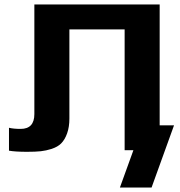

<svg xmlns="http://www.w3.org/2000/svg" viewBox="-20 -669 801 855"><path d="M574 0H535V-538H289V-141Q289 -104 279 -75.5Q269 -47 252 -30Q237 -15 210 -6Q185 2 161.5 4.5Q138 7 101 7Q48 7 20 2V-100Q40 -95 72 -95Q133 -95 133 -161V-649H691V-111H755L655 166H514Z"/></svg>

Font: Play
Style: Bold
Weight: 700
Designer: Jonas Hecksher (Cyrillic expansion: Cyreal)
Foundry: Jonas Hecksher, Playtype, e-types AS
Version: Version 2.101; ttfautohint (v1.5.65-e2d9)